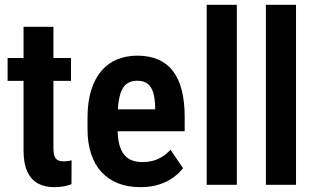

<svg xmlns="http://www.w3.org/2000/svg" viewBox="-20 -770 1314 800"><path d="M275.9 -528.3V-433.1H11.7V-528.3ZM78.1 -658.2H202.6V-154.3Q202.6 -131.3 207.5 -118.9Q212.4 -106.4 221.9 -102.1Q231.4 -97.7 245.1 -97.7Q255.4 -97.7 264.6 -99.1Q273.9 -100.6 278.3 -102.1L277.8 -2.4Q263.7 2.9 246.6 6.3Q229.5 9.8 205.6 9.8Q167.5 9.8 138.9 -5.1Q110.4 -20 94.2 -54Q78.1 -87.9 78.1 -143.1Z M565.4 9.8Q512.7 9.8 471.9 -6.3Q431.2 -22.5 402.8 -53.2Q374.5 -84 359.6 -128.9Q344.7 -173.8 344.7 -231.9V-279.3Q344.7 -345.2 359.9 -393.8Q375 -442.4 402.1 -474.4Q429.2 -506.3 467.5 -522.2Q505.9 -538.1 552.2 -538.1Q602.1 -538.1 639.4 -521.7Q676.8 -505.4 701.2 -473.1Q725.6 -440.9 737.5 -393.3Q749.5 -345.7 749.5 -283.2V-223.1H400.9V-314.5H626.5V-326.7Q625.5 -360.8 618.2 -384.8Q610.8 -408.7 595 -421.1Q579.1 -433.6 551.8 -433.6Q530.3 -433.6 514.6 -425Q499 -416.5 489.5 -398.7Q480 -380.9 475.1 -351.3Q470.2 -321.8 470.2 -279.3V-231.9Q470.2 -194.3 477.1 -168.2Q483.9 -142.1 497.1 -125.7Q510.3 -109.4 529.3 -102.1Q548.3 -94.7 573.7 -94.7Q611.8 -94.7 640.6 -108.6Q669.4 -122.6 690.4 -146L742.7 -69.3Q728.5 -50.3 704.1 -32Q679.7 -13.7 645.3 -2Q610.8 9.8 565.4 9.8Z M966.8 -750V0H841.3V-750Z M1213.4 -750V0H1087.9V-750Z"/></svg>

Font: Roboto Condensed SemiBold
Style: Regular
Weight: 600
Designer: Christian Robertson
Foundry: Google
Version: Version 3.008; 2023